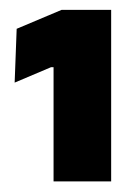

<svg xmlns="http://www.w3.org/2000/svg" viewBox="-20 -722 266 380"><path d="M86 -363V-589H81L9 -558.5L13 -665L102 -702.5H200V-363Z"/></svg>

Font: Anek Gurmukhi Medium ExtraBold
Style: Regular
Weight: 800
Version: Version 1.003